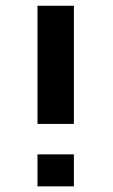

<svg xmlns="http://www.w3.org/2000/svg" viewBox="-20 -660 399 680"><path d="M241.7 -113.3V0H112.8V-113.3ZM241.7 -639.6V-221.2H112.8V-639.6Z"/></svg>

Font: Yantramanav
Style: Bold
Weight: 700
Version: Version 1.001;PS 1.0;hotconv 1.0.72;makeotf.lib2.5.5900; ttf